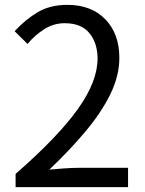

<svg xmlns="http://www.w3.org/2000/svg" viewBox="-20 -767 595 787"><path d="M43.9 0V-54.2Q216.3 -204.6 298.1 -318.6Q379.9 -432.6 379.9 -526.9Q379.9 -589.8 346.7 -630.9Q313.5 -671.9 245.1 -671.9Q200.2 -671.9 161.6 -647.5Q123 -623 92.8 -586.9L40 -639.2Q85 -688 135.5 -717.5Q186 -747.1 255.9 -747.1Q354.5 -747.1 411.9 -687.7Q469.2 -628.4 469.2 -529.8Q469.2 -457 433.1 -382.6Q397 -308.1 332.5 -230.7Q268.1 -153.3 182.1 -71.8Q210.4 -74.2 242.4 -76.7Q274.4 -79.1 301.8 -79.1H504.9V0Z"/></svg>

Font: `nÑOS CN Regular
Style: Regular
Weight: 400
Designer: Ryoko NISHIZUKA ¬âXZm¬º[P (kana & ideographs); Paul D. Hunt (Latin, Greek & Cyrillic); Wenlong ZHANG _ e¬á¬ü¬ô (bopomof
Foundry: Adobe Systems Incorporated
Version: Version 1.004;PS 1.004;hotconv 1.0.82;makeotf.lib2.5.63406